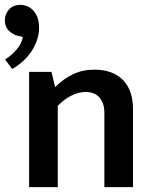

<svg xmlns="http://www.w3.org/2000/svg" viewBox="-48 -771 631 791"><path d="M190 0H72V-475H164L179 -412Q213 -446 252.5 -465Q292 -484 340 -484Q417 -484 458.5 -441.5Q500 -399 500 -321V0H382V-307Q382 -345 362.5 -368.5Q343 -392 304 -392Q275 -392 245 -376.5Q215 -361 190 -335ZM28 -623Q7 -627 -10.5 -643.5Q-28 -660 -28 -687Q-28 -713 -11 -732Q6 -751 37 -751Q49 -751 62.5 -746Q76 -741 87.5 -729.5Q99 -718 106 -700Q113 -682 113 -656Q113 -630 104 -604.5Q95 -579 80 -557Q65 -535 44.5 -517Q24 -499 2 -487L-27 -526Q-1 -542 20.5 -567Q42 -592 46 -619Z"/></svg>

Font: Ek Mukta SemiBold
Style: Regular
Weight: 600
Designer: Girish Dalvi and Yashodeep Gholap
Foundry: Ek Type
Version: Version 2.538;PS 1.002;hotconv 16.6.51;makeotf.lib2.5.65220;